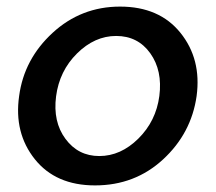

<svg xmlns="http://www.w3.org/2000/svg" viewBox="-20 -552 656 582"><path d="M268 10Q149 10 85.5 -69.5Q22 -149 38 -261Q53 -373 139.5 -452.5Q226 -532 344 -532Q463 -532 527 -452.5Q591 -373 576 -261Q560 -148 474.5 -69Q389 10 268 10ZM281 -79Q346 -79 399.5 -132Q453 -185 463 -261Q473 -338 435.5 -390.5Q398 -443 332 -443Q267 -443 213.5 -390Q160 -337 150 -260Q140 -183 178.5 -131Q217 -79 281 -79Z"/></svg>

Font: Raleway-v4020 SemiBold
Style: Italic
Weight: 600
Italic angle: -12°
Designer: Matt McInerney, Pablo Impallari, Rodrigo Fuenzalida
Foundry: Matt McInerney, Pablo Impallari, Rodrigo Fuenzalida
Version: Version 4.020;PS 004.020;hotconv 1.0.88;makeotf.lib2.5.64775